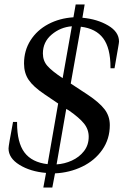

<svg xmlns="http://www.w3.org/2000/svg" viewBox="-20 -755 564 855"><path d="M185 15Q115 9 66.5 -21Q18 -51 18 -94Q18 -106 38 -212H56V-208Q56 -120 89 -76Q122 -32 192 -24L239 -294L177 -336Q128 -369 107.5 -399.5Q87 -430 87 -472Q87 -530 116 -575.5Q145 -621 195 -647.5Q245 -674 307 -678L317 -735H357L347 -676Q413 -670 461.5 -641.5Q510 -613 510 -570Q510 -565 506 -543L490 -451H472V-455Q472 -541 439.5 -584.5Q407 -628 340 -636L295 -383L371 -333Q422 -299 445.5 -268.5Q469 -238 469 -198Q469 -136 435.5 -88Q402 -40 346 -13Q290 14 225 17L213 80H173ZM300 -638Q249 -634 210 -601Q171 -568 171 -517Q171 -484 191.5 -461Q212 -438 259 -407ZM375 -146Q375 -179 354 -205Q333 -231 287 -263L275 -270L232 -23Q267 -25 300 -40Q333 -55 354 -82Q375 -109 375 -146Z"/></svg>

Font: Philosopher
Style: Italic
Weight: 400
Italic angle: -10°
Designer: Jovanny Lemonad
Foundry: Jovanny Lemonad
Version: Version 2.000